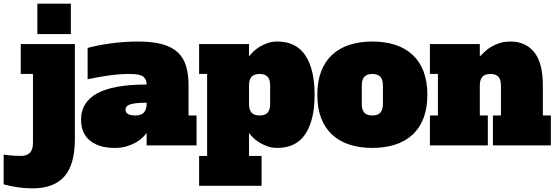

<svg xmlns="http://www.w3.org/2000/svg" viewBox="-110 -798 3052 1054"><path d="M4 -556H301V-34Q301 105 243.5 170.5Q186 236 68 236Q26 236 -14 230Q-54 224 -90 214V51Q-59 55 -35.5 56.5Q-12 58 4 58Q36 58 53.5 41Q71 24 71 -14V-392H4ZM95 -778H279V-611H95Z M695 -68Q686 -56 671 -41.5Q656 -27 634.5 -15Q613 -3 584.5 5.5Q556 14 520 14Q433 14 384 -26Q335 -66 335 -142Q335 -237 423.5 -285.5Q512 -334 695 -334Q695 -362 677 -377Q659 -392 603 -392Q543 -392 482.5 -383Q422 -374 371 -363V-535Q422 -549 496 -559.5Q570 -570 648 -570Q728 -570 781.5 -555Q835 -540 867 -509.5Q899 -479 912 -433.5Q925 -388 925 -328V-164H969V0H695ZM695 -234Q633 -234 606 -225.5Q579 -217 579 -196Q579 -164 634 -164Q695 -164 695 -228Z M1326 222H983V58H1027V-392H983V-556H1257V-488Q1266 -500 1280.5 -514.5Q1295 -529 1315 -541Q1335 -553 1359 -561.5Q1383 -570 1412 -570Q1516 -570 1566.5 -493.5Q1617 -417 1617 -278Q1617 -139 1566.5 -62.5Q1516 14 1412 14Q1383 14 1359 5.5Q1335 -3 1315 -15Q1295 -27 1280.5 -41.5Q1266 -56 1257 -68V58H1326ZM1373 -328Q1373 -362 1358.5 -377Q1344 -392 1315 -392Q1286 -392 1271.5 -377Q1257 -362 1257 -328V-228Q1257 -194 1271.5 -179Q1286 -164 1315 -164Q1344 -164 1358.5 -179Q1373 -194 1373 -228Z M2236 -278Q2236 -204 2215 -149.5Q2194 -95 2154.5 -58.5Q2115 -22 2059 -4Q2003 14 1934 14Q1865 14 1809 -4Q1753 -22 1713.5 -58.5Q1674 -95 1653 -149.5Q1632 -204 1632 -278Q1632 -351 1653 -406Q1674 -461 1713.5 -497.5Q1753 -534 1809 -552Q1865 -570 1934 -570Q2003 -570 2059 -552Q2115 -534 2154.5 -497.5Q2194 -461 2215 -406Q2236 -351 2236 -278ZM1934 -164Q1963 -164 1977.5 -179Q1992 -194 1992 -228V-328Q1992 -362 1977.5 -377Q1963 -392 1934 -392Q1905 -392 1890.5 -377Q1876 -362 1876 -328V-228Q1876 -194 1890.5 -179Q1905 -164 1934 -164Z M2596 -164H2640V-328Q2640 -362 2625.5 -377Q2611 -392 2582 -392Q2553 -392 2538.5 -377Q2524 -362 2524 -328V-164H2568V0H2250V-164H2294V-392H2250V-556H2524V-488Q2536 -500 2551 -514.5Q2566 -529 2586.5 -541Q2607 -553 2633 -561.5Q2659 -570 2693 -570Q2775 -570 2822.5 -511.5Q2870 -453 2870 -328V-164H2914V0H2596Z"/></svg>

Font: Alfa Slab One
Style: Regular
Weight: 400
Designer: JM Sole
Foundry: JM Sole
Version: Version 1.001